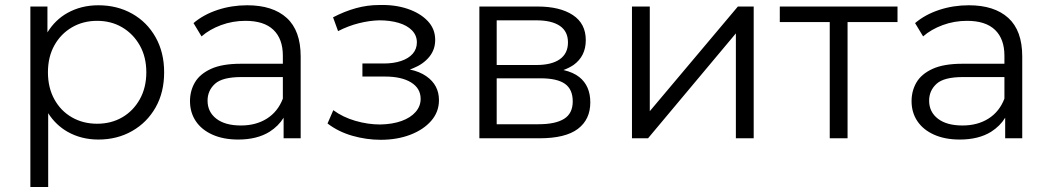

<svg xmlns="http://www.w3.org/2000/svg" viewBox="-20 -551 4181 765"><path d="M266.5 -83.5Q311 -58 367 -58Q423 -58 467 -83.5Q511 -109 537 -155.5Q563 -202 563 -263Q563 -324 537 -370Q511 -416 467 -442Q423 -468 367 -468Q311 -468 266.5 -442Q222 -416 196.5 -370Q171 -324 171 -263Q171 -202 196.5 -155.5Q222 -109 266.5 -83.5ZM101 194V-525H169V-422Q200 -472 248 -499Q303 -530 372 -530Q447 -530 506.5 -496.5Q566 -463 600 -402.5Q634 -342 634 -263Q634 -183 600 -123Q566 -63 506.5 -29Q447 5 372 5Q304 5 249 -26Q202 -53 172 -100V194Z M929 5Q870 5 826.5 -14.5Q783 -34 760 -68.5Q737 -103 737 -148Q737 -189 756.5 -222.5Q776 -256 820.5 -276.5Q865 -297 940 -297H1107V-329Q1107 -396 1069.5 -432Q1032 -468 958 -468Q907 -468 861 -451Q815 -434 783 -406L751 -459Q791 -493 847 -511.5Q903 -530 965 -530Q1067 -530 1122.5 -479.5Q1178 -429 1178 -326V0H1110V-82Q1090 -49 1054 -26Q1004 5 929 5ZM1107 -244H942Q866 -244 836.5 -217Q807 -190 807 -150Q807 -105 842 -78Q877 -51 940 -51Q1000 -51 1043.5 -78.5Q1087 -106 1107 -158Z M1497 6Q1562 6 1614.5 -14Q1667 -34 1698 -69.5Q1729 -105 1729 -152Q1729 -212 1679 -247Q1652 -266 1613 -274Q1620 -277 1626 -279Q1666 -295 1690 -324Q1714 -353 1714 -392Q1714 -436 1684 -467.5Q1654 -499 1603.5 -516Q1553 -533 1490 -531Q1444 -531 1398.5 -518.5Q1353 -506 1307 -482L1327 -427Q1368 -448 1410 -458.5Q1452 -469 1491 -470Q1534 -470 1568 -460Q1602 -450 1621.5 -430Q1641 -410 1641 -382Q1641 -356 1624.5 -337Q1608 -318 1578 -308Q1548 -298 1509 -298H1424V-246H1514Q1580 -246 1618 -222.5Q1656 -199 1656 -157Q1656 -128 1636 -105Q1616 -82 1580 -69Q1544 -56 1495 -55Q1446 -55 1396 -69.5Q1346 -84 1308 -112L1285 -59Q1328 -26 1384 -10Q1440 6 1497 6Z M1959 -292H2117Q2178 -292 2210.5 -315Q2243 -338 2243 -382Q2243 -426 2210.5 -448Q2178 -470 2117 -470H1959ZM1959 -56H2126Q2193 -56 2227.5 -77.5Q2262 -99 2262 -147Q2262 -195 2231 -217Q2200 -239 2133 -239H1959ZM1890 0V-525H2122Q2211 -525 2262.5 -491Q2314 -457 2314 -391Q2314 -327 2265 -292Q2247 -280 2225 -272Q2264 -263 2288 -244Q2332 -209 2332 -143Q2332 -75 2282.5 -37.5Q2233 0 2129 0Z M2498 0V-525H2569V-108L2920 -525H2983V0H2912V-418L2562 0Z M3357 -463V0H3286V-463H3087V-525H3556V-463Z M3804 5Q3745 5 3701.5 -14.5Q3658 -34 3635 -68.5Q3612 -103 3612 -148Q3612 -189 3631.5 -222.5Q3651 -256 3695.5 -276.5Q3740 -297 3815 -297H3982V-329Q3982 -396 3944.5 -432Q3907 -468 3833 -468Q3782 -468 3736 -451Q3690 -434 3658 -406L3626 -459Q3666 -493 3722 -511.5Q3778 -530 3840 -530Q3942 -530 3997.5 -479.5Q4053 -429 4053 -326V0H3985V-82Q3965 -49 3929 -26Q3879 5 3804 5ZM3982 -244H3817Q3741 -244 3711.5 -217Q3682 -190 3682 -150Q3682 -105 3717 -78Q3752 -51 3815 -51Q3875 -51 3918.5 -78.5Q3962 -106 3982 -158Z"/></svg>

Font: Modern
Style: Small
Weight: 400
Designer: Julieta Ulanovsky
Foundry: Julieta Ulanovsky
Version: Version 8.000